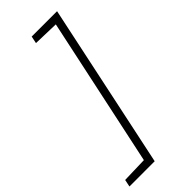

<svg xmlns="http://www.w3.org/2000/svg" viewBox="-333 -786 979 979"><g transform="rotate(-45 157.0 -296.5)"><path d="M-49 150 -41 111 98 107 270 -700 131 -704 139 -743H322L133 150Z"/></g></svg>

Font: Saira Expanded ExtraLight
Style: Italic
Weight: 250
Width: 7
Italic angle: -12°
Designer: Hector Gatti with collaboration of the Omnibus-Type team
Foundry: Omnibus-Type
Version: Version 1.101